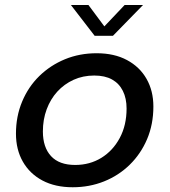

<svg xmlns="http://www.w3.org/2000/svg" viewBox="-20 -758 696 788"><path d="M278.5 10.5Q206.5 10.5 154.2 -17.2Q102 -45 73.8 -94.5Q45.5 -144 45.5 -209.5Q45.5 -280.5 70.8 -341Q96 -401.5 141.2 -445.8Q186.5 -490 246.5 -514.8Q306.5 -539.5 376.5 -539.5Q449 -539.5 501.2 -511.5Q553.5 -483.5 581.5 -434.2Q609.5 -385 609.5 -321Q609.5 -248 583.8 -187.2Q558 -126.5 512.5 -82Q467 -37.5 407 -13.5Q347 10.5 278.5 10.5ZM288.5 -81Q348.5 -81 396 -110.2Q443.5 -139.5 471.5 -191.8Q499.5 -244 499.5 -312.5Q499.5 -354.5 484.2 -385Q469 -415.5 439.8 -431.8Q410.5 -448 367 -448Q320.5 -448 282 -430.5Q243.5 -413 215.2 -382Q187 -351 171.5 -309.2Q156 -267.5 156 -218.5Q156 -153.5 189.5 -117.2Q223 -81 288.5 -81ZM271 -737.5H343L421.5 -632H391.5L491.5 -737.5H567L443.5 -611H368.5Z"/></svg>

Font: Epilogue Medium
Style: Italic
Weight: 500
Italic angle: -12°
Designer: Tyler Finck
Foundry: Etcetera Type Co
Version: Version 2.112